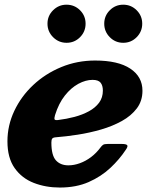

<svg xmlns="http://www.w3.org/2000/svg" viewBox="-20 -802 665 839"><path d="M518.5 -615Q553 -615 577.2 -639.5Q601.5 -664 601.5 -698.5Q601.5 -733 577.2 -757.2Q553 -781.5 518.5 -781.5Q484 -781.5 459.8 -757.2Q435.5 -733 435.5 -698.5Q435.5 -664 459.8 -639.5Q484 -615 518.5 -615ZM271 -615Q305.5 -615 329.8 -639.5Q354 -664 354 -698.5Q354 -733 329.8 -757.2Q305.5 -781.5 270.5 -781.5Q236.5 -781.5 212 -757.2Q187.5 -733 187.5 -698.5Q187.5 -664 212 -639.5Q236.5 -615 271 -615ZM12.5 -184.5Q12.5 -112 44 -67.5Q75.5 -23 127.5 -2.8Q179.5 17.5 241.5 17.5Q313 17.5 367.5 -6.5Q422 -30.5 462.2 -68.2Q502.5 -106 530 -148Q540 -162 535.8 -167.5Q531.5 -173 511.5 -173H451Q436 -173 430.5 -169.2Q425 -165.5 419.5 -158Q401 -133 377.8 -115.5Q354.5 -98 329 -88.8Q303.5 -79.5 279 -79.5Q244 -79.5 224.2 -101.5Q204.5 -123.5 204.5 -179Q204.5 -191 208 -196Q211.5 -201 223 -202Q268 -205.5 319.8 -213.5Q371.5 -221.5 421.5 -236Q471.5 -250.5 512.5 -273.2Q553.5 -296 578 -328.5Q602.5 -361 602.5 -405.5Q602.5 -467 549.2 -502.2Q496 -537.5 395.5 -537.5Q317 -537.5 247.5 -508.8Q178 -480 125.2 -430.5Q72.5 -381 42.5 -317.5Q12.5 -254 12.5 -184.5ZM233.5 -277.5Q220.5 -276 218.5 -280.5Q216.5 -285 220.5 -299Q236.5 -350.5 263.5 -384.5Q290.5 -418.5 322.5 -435.8Q354.5 -453 384.5 -453Q409.5 -453 419.5 -440.8Q429.5 -428.5 429.5 -406Q429.5 -375.5 413 -353.2Q396.5 -331 368.5 -315.8Q340.5 -300.5 305.5 -291.2Q270.5 -282 233.5 -277.5Z"/></svg>

Font: Besley ExtraBold
Style: Italic
Weight: 800
Italic angle: -13°
Designer: Owen Earl
Foundry: indestructible type*
Version: Version 2.001